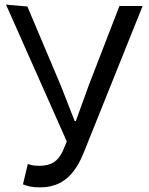

<svg xmlns="http://www.w3.org/2000/svg" viewBox="-20 -764 642 828"><path d="M6 -744 268 -154 251 -113C230 -68 201 -49 150 -49C126 -49 113 -52 100 -57L79 31C101 40 120 44 153 44C250 44 304 -13 342 -108L595 -738H495L362 -394L307 -242H302L243 -393L98 -736Z"/></svg>

Font: GenEiGothic-pro-Regular
Style: Regular
Weight: 400
Designer: Ryoko NISHIZUKA (kana & ideographs); Paul D. Hunt (Latin, Greek & Cyrillic); Wenlong ZHANG (bopomofo); Sandoll Communica
Foundry: Adobe Systems Incorporated; o_tamon
Version: Version 1.000.140830